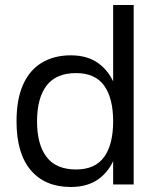

<svg xmlns="http://www.w3.org/2000/svg" viewBox="-20 -737 632 767"><path d="M432 -717H514V0H432ZM263 10Q160 10 103 -57Q46 -124 46 -252Q46 -340 72 -398.5Q98 -457 147 -486.5Q196 -516 263 -516Q331 -516 375.5 -482.5Q420 -449 441 -390Q462 -331 462 -252Q462 -174 441 -115Q420 -56 375.5 -23Q331 10 263 10ZM284 -60Q360 -60 396 -110Q432 -160 432 -252Q432 -345 396 -395Q360 -445 284 -445Q204 -445 166 -395Q128 -345 128 -252Q128 -160 166 -110Q204 -60 284 -60Z"/></svg>

Font: 42dot Sans Light
Style: Regular
Weight: 400
Version: Version 1.000